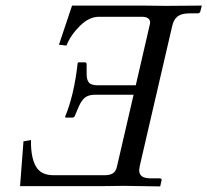

<svg xmlns="http://www.w3.org/2000/svg" viewBox="-20 -666 742 687"><path d="M237.8 -646H494.1L571.8 -645L702.1 -646L696.8 -625Q694.3 -618.2 688 -618.2H658.2Q629.9 -618.2 615.7 -607.4Q601.6 -596.7 596.2 -573.2L480 -71.8Q478 -60.1 478 -57.1Q478 -42.5 487.8 -35.2Q497.6 -27.8 521 -27.8H550.8Q555.7 -27.8 557.4 -25.6Q559.1 -23.4 558.1 -21L553.2 1L422.9 -1L346.2 0H51.8L64 -160.2L90.8 -165V-158.2Q90.8 -101.6 108.6 -70.3Q126.5 -39.1 170.9 -39.1H355Q373 -39.1 384 -45.9Q395 -52.7 398.9 -71.8L458 -327.1H320.8Q296.9 -327.1 283.9 -316.7Q271 -306.2 261.2 -283.2L248 -252Q245.6 -245.1 237.8 -245.1H214.8L212.9 -248Q245.1 -325.7 257.8 -439Q257.8 -442.9 262.2 -442.9H284.2Q290 -442.9 290 -435.1V-401.9Q290 -380.4 298.1 -370.6Q306.2 -360.8 330.1 -360.8H465.8L515.1 -574.2Q517.1 -582 517.1 -585Q517.1 -606 486.8 -606H334Q298.8 -606 265.6 -573Q232.4 -540 217.8 -502.9L190.9 -505.9Z"/></svg>

Font: Common Serif SemiBold
Style: Italic
Weight: 600
Italic angle: -12°
Designer: Philipp H. Poll, Khaled Hosny
Foundry: Stefan Peev, Context Ltd.
Version: Version 1.026